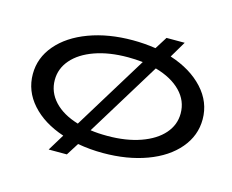

<svg xmlns="http://www.w3.org/2000/svg" viewBox="-114 -931 1418 1173"><g transform="rotate(15 595.5 -344.5)"><path d="M1143 -343Q1143 -240 1074 -158.5Q1005 -77 883 -32Q761 13 607 13Q525 13 447 -1L397 78H282L346 -27Q217 -70 143 -153Q69 -236 69 -343Q69 -446 138.5 -527.5Q208 -609 330.5 -654.5Q453 -700 607 -700Q680 -700 752 -689L801 -767H916L855 -664Q988 -621 1065.5 -536.5Q1143 -452 1143 -343ZM413 -121 699 -587Q651 -592 606 -592Q486 -592 396 -560Q306 -528 257 -471.5Q208 -415 208 -343Q208 -266 262 -208Q316 -150 413 -121ZM1004 -343Q1004 -423 946.5 -482Q889 -541 786 -570L499 -102Q545 -95 606 -95Q725 -95 815.5 -127Q906 -159 955 -215Q1004 -271 1004 -343Z"/></g></svg>

Font: BioRhyme Expanded
Style: Bold
Weight: 700
Width: 7
Designer: Aoife Mooney
Foundry: Aoife Mooney Type
Version: Version 1.000